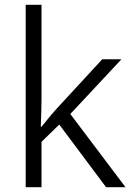

<svg xmlns="http://www.w3.org/2000/svg" viewBox="-20 -780 547 800"><path d="M153 -370Q153 -344 152 -312Q151 -280 150 -252H153Q161 -261 171.5 -274.5Q182 -288 193.5 -301.5Q205 -315 215 -326L406 -533H486L273 -305L503 0H422L227 -261L153 -189V0H87V-760H153Z"/></svg>

Font: Noto Sans Oriya Light
Style: Regular
Weight: 300
Version: Version 2.003